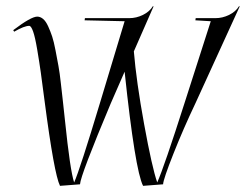

<svg xmlns="http://www.w3.org/2000/svg" viewBox="-20 -599 799 624"><path d="M759 -578 615 -263Q576 -181 543.5 -99Q511 -17 510 0L445 5Q419 -46 385 -366L340 -263Q242 -30 240 0L175 5Q156 -33 125 -270Q117 -332 112.5 -364Q108 -396 101 -437.5Q94 -479 87.5 -497Q81 -515 75 -515Q59 -515 26 -496L23 -501Q81 -545 101 -545Q111 -545 120 -537.5Q129 -530 136.5 -513.5Q144 -497 149.5 -480.5Q155 -464 160.5 -435Q166 -406 170 -384.5Q174 -363 178 -326.5Q182 -290 184.5 -269Q187 -248 191 -209Q208 -44 221 -6Q240 -49 306 -268L385 -530L255 -533L256 -540H400Q423 -540 444.5 -550.5Q466 -561 477 -579L479 -578L415 -432Q423 -335 448.5 -195Q474 -55 491 -6Q513 -55 581 -268L665 -530L615 -533L616 -540H680Q703 -540 724.5 -550.5Q746 -561 757 -579Z"/></svg>

Font: Kleymissky
Style: Regular
Weight: 500
Italic angle: -8°
Designer: gluk
Foundry: gluk
Version: Version 0.283